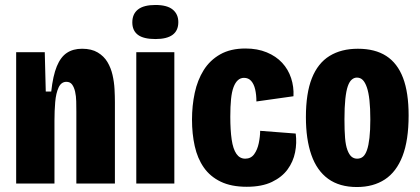

<svg xmlns="http://www.w3.org/2000/svg" viewBox="-20 -738 1690 772"><path d="M45 0V-330V-528H160L164 -370H186Q193 -434 208.5 -471.5Q224 -509 249 -525.5Q274 -542 310 -542Q348 -542 373 -527Q398 -512 412 -488.5Q426 -465 432.5 -436.5Q439 -408 440.5 -379.5Q442 -351 442 -327V0H287V-289Q287 -309 286.5 -330.5Q286 -352 282 -369.5Q278 -387 270 -398Q262 -409 247 -409Q226 -409 215.5 -386Q205 -363 202 -327.5Q199 -292 199 -253V0Z M528 0V-528H681V0ZM605 -581Q557 -581 534.5 -598Q512 -615 512 -648Q512 -682 535 -700Q558 -718 605 -718Q652 -718 674.5 -699.5Q697 -681 697 -649Q697 -615 674 -598Q651 -581 605 -581Z M972 13Q910 13 867.5 -7.5Q825 -28 799.5 -64.5Q774 -101 763 -150.5Q752 -200 752 -257Q752 -313 763 -364.5Q774 -416 799 -456Q824 -496 865.5 -519.5Q907 -543 967 -543Q1015 -543 1052.5 -527.5Q1090 -512 1114.5 -485.5Q1139 -459 1150.5 -424Q1162 -389 1160 -351L1011 -330Q1011 -357 1006 -378.5Q1001 -400 990 -412.5Q979 -425 961 -425Q947 -425 936.5 -415.5Q926 -406 919 -387.5Q912 -369 909 -339.5Q906 -310 906 -269Q906 -215 911.5 -177Q917 -139 930.5 -119.5Q944 -100 966 -100Q989 -100 1002 -118Q1015 -136 1020.5 -162.5Q1026 -189 1026 -212L1169 -201Q1174 -163 1166.5 -125.5Q1159 -88 1136.5 -57Q1114 -26 1073.5 -6.5Q1033 13 972 13Z M1415 14Q1345 14 1299.5 -19Q1254 -52 1232 -115Q1210 -178 1210 -267Q1210 -363 1234 -423.5Q1258 -484 1305 -513Q1352 -542 1419 -542Q1488 -542 1533 -513Q1578 -484 1600.5 -425Q1623 -366 1623 -274Q1623 -174 1598.5 -110.5Q1574 -47 1527.5 -16.5Q1481 14 1415 14ZM1416 -100Q1430 -100 1439.5 -108Q1449 -116 1455.5 -134.5Q1462 -153 1465.5 -183.5Q1469 -214 1469 -258Q1469 -303 1465.5 -335Q1462 -367 1455 -387Q1448 -407 1438.5 -416.5Q1429 -426 1415 -426Q1404 -426 1394.5 -418Q1385 -410 1378.5 -391.5Q1372 -373 1368.5 -340Q1365 -307 1365 -258Q1365 -213 1367.5 -183Q1370 -153 1377 -134.5Q1384 -116 1393.5 -108Q1403 -100 1416 -100Z"/></svg>

Font: Bricolage Grotesque Condensed ExtraBold
Style: Regular
Weight: 800
Width: 3
Designer: Mathieu Triay
Foundry: Atelier Triay
Version: Version 1.000;gftools[0.9.30]